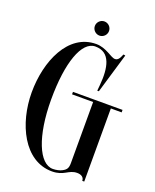

<svg xmlns="http://www.w3.org/2000/svg" viewBox="-155 -924 821 1019"><g transform="rotate(20 256.0 -414.0)"><path d="M255.5 -755.5C277.5 -755.5 295.5 -773.5 295.5 -795.5C295.5 -817.5 277.5 -835.5 255.5 -835.5C234 -835.5 215.5 -817.5 215.5 -795.5C215.5 -773.5 234 -755.5 255.5 -755.5ZM506 -427H226V-413H345V-67.5C345 -40.8 338.2 -29.2 317.4 -18C304.3 -10.6 283.9 -6 265 -6C188 -6 131 -142 131 -350C131 -558 179 -694 256 -694C342 -694 357 -609 348 -510L345 -477H354L421 -703L410 -705C400 -679 391 -667 375 -667C352 -667 313 -708 256 -708C98 -708 21 -526 21 -350C21 -174 107 8 265 8C333 8 346.5 -30.5 394.5 -30.5C417 -30.5 434 -20.5 434 0H445V-413H506Z"/></g></svg>

Font: Picaflor 36 pt
Style: Regular
Weight: 400
Designer: Ariel Martín Pérez
Foundry: Tunera Type Foundry
Version: Version 1.000;hotconv 1.0.109;makeotfexe 2.5.65596